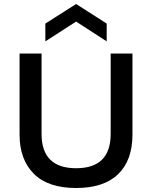

<svg xmlns="http://www.w3.org/2000/svg" viewBox="-20 -928 761 961"><path d="M361 13Q220 13 149 -58.5Q78 -130 78 -254V-660H188V-258Q188 -86 361 -86Q534 -86 534 -258V-660H643V-254Q643 -126 571.5 -56.5Q500 13 361 13ZM207 -721V-810L361 -908L514 -810V-721L361 -820Z"/></svg>

Font: Bricolage Grotesque 12pt Medium
Style: Regular
Weight: 500
Designer: Mathieu Triay
Foundry: Atelier Triay
Version: Version 1.001; ttfautohint (v1.8.4.7-5d5b);gftools[0.9.33.de